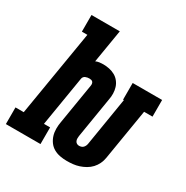

<svg xmlns="http://www.w3.org/2000/svg" viewBox="-211 -878 998 1028"><g transform="rotate(30 288.0 -363.5)"><path d="M339 8Q317 8 296 4Q275 0 257.5 -10Q240 -20 228 -36.5Q216 -53 210 -72.5Q204 -92 204 -114Q204 -136 208 -157L249 -406Q250 -412 249 -418Q248 -424 244.5 -428Q241 -432 235.5 -433.5Q230 -435 224 -435Q218 -435 212 -434Q206 -433 200 -430.5Q194 -428 190 -423Q186 -418 185 -412L134 -103H172V0H-42V-103H9L97 -632H63V-735H238L204 -530Q215 -535 227 -536.5Q239 -538 250 -538Q269 -538 288 -534Q307 -530 323 -521Q339 -512 350.5 -497.5Q362 -483 367.5 -465.5Q373 -448 373.5 -428.5Q374 -409 370 -390L329 -140Q328 -133 328 -125Q328 -117 331 -110Q334 -103 340.5 -99Q347 -95 355 -95Q361 -95 368 -97Q375 -99 380 -104Q385 -109 388 -115.5Q391 -122 392 -128L441 -427H436V-530H618V-427H566L514 -112Q511 -93 502.5 -75Q494 -57 480.5 -42.5Q467 -28 449.5 -18Q432 -8 413.5 -2Q395 4 376.5 6Q358 8 339 8Z"/></g></svg>

Font: Iosevka Curly Slab XBdExObl
Style: Regular
Weight: 800
Width: 7
Italic angle: -9°
Monospace: yes
Designer: Belleve Invis
Foundry: Belleve Invis
Version: Version 11.1.0; ttfautohint (v1.8.3)